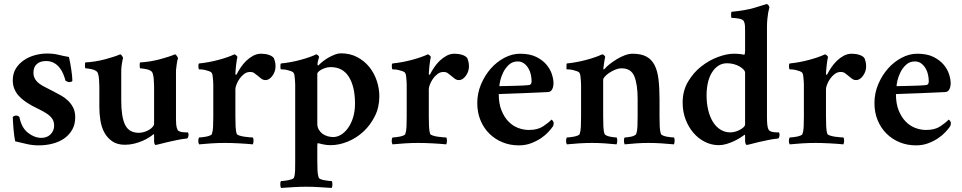

<svg xmlns="http://www.w3.org/2000/svg" viewBox="-20 -708 4743 947"><path d="M212 -444Q244 -444 267.5 -438Q291 -432 320 -427Q323 -415 326 -398.5Q329 -382 331.5 -365.5Q334 -349 335.5 -334Q337 -319 337 -310Q337 -307 332 -305Q327 -303 322 -303Q314 -303 303 -310Q299 -326 292 -343Q285 -360 273.5 -374.5Q262 -389 245.5 -398Q229 -407 207 -407Q178 -407 161.5 -392Q145 -377 145 -350Q145 -331 153.5 -317.5Q162 -304 176 -294Q190 -284 207 -276Q224 -268 240 -259Q259 -249 278.5 -238.5Q298 -228 314 -213Q330 -198 340.5 -178Q351 -158 351 -129Q351 -94 336 -68Q321 -42 296.5 -25Q272 -8 239.5 0.5Q207 9 171 9Q138 9 108.5 1.5Q79 -6 55 -11Q53 -19 50.5 -36.5Q48 -54 46.5 -73Q45 -92 44 -108.5Q43 -125 43 -131Q45 -134 50.5 -136Q56 -138 60 -138Q64 -138 69 -136Q74 -134 76 -130Q86 -78 118 -53Q150 -28 184 -28Q212 -28 229.5 -45.5Q247 -63 247 -89Q247 -109 237 -123Q227 -137 211 -147.5Q195 -158 175.5 -167.5Q156 -177 137 -187Q118 -198 101 -210Q84 -222 71 -237Q58 -252 50.5 -270.5Q43 -289 43 -312Q43 -346 58.5 -370.5Q74 -395 98.5 -411.5Q123 -428 153 -436Q183 -444 212 -444Z M740 -280Q740 -284 739.5 -293.5Q739 -303 738.5 -314Q738 -325 736 -335Q734 -345 731 -351Q728 -357 719.5 -361Q711 -365 701 -367Q691 -369 682.5 -370Q674 -371 671 -371Q670 -372 669.5 -376.5Q669 -381 669 -386Q669 -391 669.5 -395.5Q670 -400 671 -400Q721 -403 768 -415.5Q815 -428 843 -440Q848 -439 853 -431Q858 -423 858 -420Q855 -414 852 -394.5Q849 -375 848 -361V-305V-120Q848 -109 849 -94.5Q850 -80 856 -67Q859 -62 866.5 -59.5Q874 -57 882 -56Q890 -55 897 -55Q904 -55 907 -55Q910 -52 910 -42Q910 -39 908.5 -33.5Q907 -28 903 -25Q882 -23 856.5 -18Q831 -13 808 -7.5Q785 -2 768 2.5Q751 7 748 7Q744 7 742 1Q740 -5 740 -13V-41Q740 -43 739 -45Q738 -47 737 -46Q729 -39 715 -30Q701 -21 682.5 -13Q664 -5 642 0.5Q620 6 596 6Q559 6 534.5 -10.5Q510 -27 495.5 -53Q481 -79 475.5 -112.5Q470 -146 470 -179V-280Q470 -284 469.5 -293.5Q469 -303 468.5 -314Q468 -325 466 -335Q464 -345 461 -351Q457 -357 448.5 -361Q440 -365 431 -367Q422 -369 413.5 -370Q405 -371 401 -371Q400 -372 399.5 -376.5Q399 -381 399 -386Q399 -391 399.5 -395.5Q400 -400 401 -400Q451 -403 498 -415.5Q545 -428 573 -440Q578 -439 582.5 -431.5Q587 -424 587 -422Q586 -419 584.5 -412Q583 -405 581.5 -396Q580 -387 579 -377.5Q578 -368 578 -361V-306V-211Q578 -132 597 -92.5Q616 -53 665 -53Q678 -53 691 -57Q704 -61 715 -67.5Q726 -74 733 -82Q740 -90 740 -97Z M1268 -443Q1288 -443 1305.5 -437.5Q1323 -432 1331 -421Q1333 -416 1336 -405.5Q1339 -395 1339 -381Q1339 -355 1323.5 -334Q1308 -313 1290 -313Q1277 -313 1267.5 -321Q1258 -329 1249 -336Q1241 -342 1234 -347.5Q1227 -353 1213 -353Q1197 -353 1184 -343Q1171 -333 1161.5 -319.5Q1152 -306 1146.5 -291.5Q1141 -277 1141 -269V-134Q1141 -108 1142 -84.5Q1143 -61 1148 -47Q1150 -43 1160.5 -39.5Q1171 -36 1184 -34Q1197 -32 1209.5 -31Q1222 -30 1227 -30Q1231 -24 1230.5 -13Q1230 -2 1227 4Q1197 1 1158 -1Q1119 -3 1089 -3Q1058 -3 1024.5 -1Q991 1 962 4Q958 -2 958 -13Q958 -24 962 -30Q967 -30 976.5 -31Q986 -32 996.5 -34Q1007 -36 1015.5 -39.5Q1024 -43 1025 -47Q1030 -61 1031 -83Q1032 -105 1032 -134V-277Q1032 -281 1032 -290.5Q1032 -300 1031 -311Q1030 -322 1029 -332Q1028 -342 1025 -347Q1022 -353 1012.5 -356.5Q1003 -360 992.5 -362.5Q982 -365 973 -365.5Q964 -366 961 -366Q959 -370 958.5 -381.5Q958 -393 962 -395Q1011 -400 1059 -413Q1107 -426 1136 -440Q1141 -439 1146 -434Q1151 -429 1151 -427Q1150 -424 1148 -412.5Q1146 -401 1144.5 -387Q1143 -373 1142 -360.5Q1141 -348 1141 -343Q1141 -340 1143.5 -339.5Q1146 -339 1147 -341Q1155 -357 1167 -375Q1179 -393 1194.5 -408Q1210 -423 1228.5 -433Q1247 -443 1268 -443Z M1611 -377Q1597 -377 1585 -373Q1573 -369 1564 -364Q1555 -359 1550 -353.5Q1545 -348 1545 -345V-98Q1545 -81 1552.5 -68.5Q1560 -56 1571 -48Q1582 -40 1596 -36Q1610 -32 1623 -32Q1643 -32 1662 -43.5Q1681 -55 1696.5 -76.5Q1712 -98 1721.5 -128.5Q1731 -159 1731 -197Q1731 -280 1701 -328.5Q1671 -377 1611 -377ZM1661 -445Q1707 -445 1742.5 -426Q1778 -407 1802 -377Q1826 -347 1838.5 -309Q1851 -271 1851 -233Q1851 -179 1829 -135Q1807 -91 1772.5 -59Q1738 -27 1695 -9.5Q1652 8 1611 8Q1591 8 1573 4Q1555 0 1548 -2Q1545 -2 1545 13V83Q1545 111 1546 132.5Q1547 154 1552 168Q1554 173 1562 176Q1570 179 1580.5 181Q1591 183 1601 184Q1611 185 1616 185Q1620 191 1619.5 202.5Q1619 214 1616 219Q1586 217 1553.5 215Q1521 213 1490 213Q1460 213 1428 215Q1396 217 1366 219Q1363 214 1362.5 202.5Q1362 191 1366 185Q1371 185 1381 184Q1391 183 1401 181Q1411 179 1419.5 176Q1428 173 1430 168Q1435 154 1435.5 132.5Q1436 111 1436 82V-277Q1436 -281 1436 -290.5Q1436 -300 1435 -311Q1434 -322 1433 -332Q1432 -342 1429 -347Q1426 -353 1417 -356.5Q1408 -360 1397.5 -362.5Q1387 -365 1377.5 -365.5Q1368 -366 1365 -366Q1363 -370 1363 -381.5Q1363 -393 1366 -395Q1416 -400 1463.5 -413Q1511 -426 1540 -440Q1545 -439 1549.5 -434Q1554 -429 1554 -427Q1553 -422 1549.5 -411.5Q1546 -401 1546 -391Q1546 -383 1551 -386Q1562 -397 1575.5 -407.5Q1589 -418 1604 -426Q1619 -434 1633.5 -439.5Q1648 -445 1661 -445Z M2222 -443Q2242 -443 2259.5 -437.5Q2277 -432 2285 -421Q2287 -416 2290 -405.5Q2293 -395 2293 -381Q2293 -355 2277.5 -334Q2262 -313 2244 -313Q2231 -313 2221.5 -321Q2212 -329 2203 -336Q2195 -342 2188 -347.5Q2181 -353 2167 -353Q2151 -353 2138 -343Q2125 -333 2115.5 -319.5Q2106 -306 2100.5 -291.5Q2095 -277 2095 -269V-134Q2095 -108 2096 -84.5Q2097 -61 2102 -47Q2104 -43 2114.5 -39.5Q2125 -36 2138 -34Q2151 -32 2163.5 -31Q2176 -30 2181 -30Q2185 -24 2184.5 -13Q2184 -2 2181 4Q2151 1 2112 -1Q2073 -3 2043 -3Q2012 -3 1978.5 -1Q1945 1 1916 4Q1912 -2 1912 -13Q1912 -24 1916 -30Q1921 -30 1930.5 -31Q1940 -32 1950.5 -34Q1961 -36 1969.5 -39.5Q1978 -43 1979 -47Q1984 -61 1985 -83Q1986 -105 1986 -134V-277Q1986 -281 1986 -290.5Q1986 -300 1985 -311Q1984 -322 1983 -332Q1982 -342 1979 -347Q1976 -353 1966.5 -356.5Q1957 -360 1946.5 -362.5Q1936 -365 1927 -365.5Q1918 -366 1915 -366Q1913 -370 1912.5 -381.5Q1912 -393 1916 -395Q1965 -400 2013 -413Q2061 -426 2090 -440Q2095 -439 2100 -434Q2105 -429 2105 -427Q2104 -424 2102 -412.5Q2100 -401 2098.5 -387Q2097 -373 2096 -360.5Q2095 -348 2095 -343Q2095 -340 2097.5 -339.5Q2100 -339 2101 -341Q2109 -357 2121 -375Q2133 -393 2148.5 -408Q2164 -423 2182.5 -433Q2201 -443 2222 -443Z M2533 -405Q2508 -405 2490.5 -389Q2473 -373 2462.5 -352Q2452 -331 2447.5 -311Q2443 -291 2443 -283Q2446 -283 2466 -283.5Q2486 -284 2510 -284.5Q2534 -285 2556 -286Q2578 -287 2585 -288Q2602 -288 2602 -307Q2602 -322 2598.5 -339Q2595 -356 2586.5 -370.5Q2578 -385 2565 -395Q2552 -405 2533 -405ZM2545 -443Q2593 -443 2624.5 -427.5Q2656 -412 2675 -389.5Q2694 -367 2702 -342Q2710 -317 2710 -298Q2710 -280 2703.5 -267.5Q2697 -255 2684 -254Q2664 -253 2630.5 -251.5Q2597 -250 2561 -248.5Q2525 -247 2492 -246Q2459 -245 2440 -244Q2440 -197 2453.5 -163.5Q2467 -130 2488 -108.5Q2509 -87 2535.5 -77Q2562 -67 2589 -67Q2632 -67 2659 -85Q2686 -103 2700 -118Q2703 -117 2707 -111.5Q2711 -106 2711 -101Q2711 -90 2706 -83Q2699 -73 2684.5 -57Q2670 -41 2648.5 -26.5Q2627 -12 2599.5 -1.5Q2572 9 2539 9Q2496 9 2459 -6Q2422 -21 2394 -48.5Q2366 -76 2350 -114.5Q2334 -153 2334 -200Q2334 -248 2352.5 -292Q2371 -336 2400.5 -369.5Q2430 -403 2468 -423Q2506 -443 2545 -443Z M3100 -443Q3142 -443 3168 -429Q3194 -415 3208.5 -387Q3223 -359 3228 -316Q3233 -273 3233 -216V-133Q3233 -104 3234 -82.5Q3235 -61 3240 -47Q3242 -43 3250 -39.5Q3258 -36 3268.5 -34Q3279 -32 3289 -31Q3299 -30 3304 -30Q3308 -24 3307.5 -13Q3307 -2 3304 4Q3274 1 3241.5 -1Q3209 -3 3179 -3Q3148 -3 3119.5 -1Q3091 1 3061 4Q3058 -2 3057.5 -13Q3057 -24 3061 -30Q3066 -30 3075 -31Q3084 -32 3093 -34Q3102 -36 3109 -39.5Q3116 -43 3118 -47Q3123 -61 3124 -83Q3125 -105 3125 -134V-221Q3125 -291 3109 -331Q3093 -371 3046 -371Q3031 -371 3015 -364.5Q2999 -358 2985.5 -349Q2972 -340 2963.5 -330.5Q2955 -321 2955 -315V-134Q2955 -108 2956 -84.5Q2957 -61 2962 -47Q2964 -43 2971.5 -39.5Q2979 -36 2988.5 -34Q2998 -32 3007 -31Q3016 -30 3021 -30Q3025 -24 3024.5 -13Q3024 -2 3021 4Q2991 1 2961 -1Q2931 -3 2900 -3Q2870 -3 2837.5 -1Q2805 1 2776 4Q2772 -2 2772 -13Q2772 -24 2776 -30Q2781 -30 2790.5 -31Q2800 -32 2810.5 -34Q2821 -36 2829.5 -39.5Q2838 -43 2839 -47Q2844 -61 2845 -83Q2846 -105 2846 -134V-275Q2846 -279 2846 -289Q2846 -299 2845 -310Q2844 -321 2843 -331.5Q2842 -342 2839 -347Q2836 -353 2826.5 -356.5Q2817 -360 2806.5 -362.5Q2796 -365 2787 -365.5Q2778 -366 2775 -366Q2774 -367 2774 -371.5Q2774 -376 2774 -381.5Q2774 -387 2774.5 -391Q2775 -395 2776 -395Q2825 -400 2873 -413Q2921 -426 2950 -440Q2955 -440 2960 -435Q2965 -430 2965 -427Q2964 -424 2962.5 -415.5Q2961 -407 2959.5 -397Q2958 -387 2957 -379.5Q2956 -372 2956 -370Q2956 -366 2958 -365Q2959 -365 2963 -369Q2972 -380 2988 -392.5Q3004 -405 3023 -416.5Q3042 -428 3062 -435.5Q3082 -443 3100 -443Z M3566 -396Q3541 -396 3522 -383Q3503 -370 3490 -348Q3477 -326 3471 -297.5Q3465 -269 3465 -238Q3465 -199 3473 -165.5Q3481 -132 3496 -107.5Q3511 -83 3533 -69Q3555 -55 3582 -55Q3595 -55 3608 -59Q3621 -63 3631.5 -69Q3642 -75 3648.5 -81.5Q3655 -88 3655 -93V-349Q3655 -357 3647.5 -365Q3640 -373 3628 -380Q3616 -387 3600 -391.5Q3584 -396 3566 -396ZM3599 -443Q3616 -443 3629.5 -441.5Q3643 -440 3650 -438Q3653 -438 3654 -445Q3655 -452 3655 -459V-555Q3655 -568 3654.5 -580Q3654 -592 3649 -603Q3644 -613 3623 -616.5Q3602 -620 3588 -620Q3587 -620 3586.5 -624.5Q3586 -629 3586 -634Q3586 -639 3586.5 -644Q3587 -649 3589 -650Q3655 -656 3701 -669.5Q3747 -683 3761 -688Q3766 -688 3770 -682.5Q3774 -677 3775 -672Q3772 -660 3769 -646Q3767 -633 3765 -615.5Q3763 -598 3763 -577V-128Q3763 -110 3764.5 -93Q3766 -76 3772 -67Q3775 -62 3782.5 -59.5Q3790 -57 3798 -56Q3806 -55 3812.5 -55Q3819 -55 3822 -55Q3825 -52 3825 -42Q3825 -38 3823.5 -33Q3822 -28 3819 -25Q3798 -23 3772 -18Q3746 -13 3723 -7.5Q3700 -2 3683.5 2.5Q3667 7 3664 7Q3660 7 3657.5 0.5Q3655 -6 3655 -15V-38Q3655 -45 3652 -43Q3646 -38 3632.5 -29.5Q3619 -21 3601.5 -12.5Q3584 -4 3564 2Q3544 8 3525 8Q3490 8 3457.5 -8Q3425 -24 3400.5 -52.5Q3376 -81 3361.5 -119Q3347 -157 3347 -202Q3347 -260 3373.5 -305Q3400 -350 3439 -380.5Q3478 -411 3521.5 -427Q3565 -443 3599 -443Z M4181 -443Q4201 -443 4218.5 -437.5Q4236 -432 4244 -421Q4246 -416 4249 -405.5Q4252 -395 4252 -381Q4252 -355 4236.5 -334Q4221 -313 4203 -313Q4190 -313 4180.5 -321Q4171 -329 4162 -336Q4154 -342 4147 -347.5Q4140 -353 4126 -353Q4110 -353 4097 -343Q4084 -333 4074.5 -319.5Q4065 -306 4059.5 -291.5Q4054 -277 4054 -269V-134Q4054 -108 4055 -84.5Q4056 -61 4061 -47Q4063 -43 4073.5 -39.5Q4084 -36 4097 -34Q4110 -32 4122.5 -31Q4135 -30 4140 -30Q4144 -24 4143.5 -13Q4143 -2 4140 4Q4110 1 4071 -1Q4032 -3 4002 -3Q3971 -3 3937.5 -1Q3904 1 3875 4Q3871 -2 3871 -13Q3871 -24 3875 -30Q3880 -30 3889.5 -31Q3899 -32 3909.5 -34Q3920 -36 3928.5 -39.5Q3937 -43 3938 -47Q3943 -61 3944 -83Q3945 -105 3945 -134V-277Q3945 -281 3945 -290.5Q3945 -300 3944 -311Q3943 -322 3942 -332Q3941 -342 3938 -347Q3935 -353 3925.5 -356.5Q3916 -360 3905.5 -362.5Q3895 -365 3886 -365.5Q3877 -366 3874 -366Q3872 -370 3871.5 -381.5Q3871 -393 3875 -395Q3924 -400 3972 -413Q4020 -426 4049 -440Q4054 -439 4059 -434Q4064 -429 4064 -427Q4063 -424 4061 -412.5Q4059 -401 4057.5 -387Q4056 -373 4055 -360.5Q4054 -348 4054 -343Q4054 -340 4056.5 -339.5Q4059 -339 4060 -341Q4068 -357 4080 -375Q4092 -393 4107.5 -408Q4123 -423 4141.5 -433Q4160 -443 4181 -443Z M4492 -405Q4467 -405 4449.5 -389Q4432 -373 4421.5 -352Q4411 -331 4406.5 -311Q4402 -291 4402 -283Q4405 -283 4425 -283.5Q4445 -284 4469 -284.5Q4493 -285 4515 -286Q4537 -287 4544 -288Q4561 -288 4561 -307Q4561 -322 4557.5 -339Q4554 -356 4545.5 -370.5Q4537 -385 4524 -395Q4511 -405 4492 -405ZM4504 -443Q4552 -443 4583.5 -427.5Q4615 -412 4634 -389.5Q4653 -367 4661 -342Q4669 -317 4669 -298Q4669 -280 4662.5 -267.5Q4656 -255 4643 -254Q4623 -253 4589.5 -251.5Q4556 -250 4520 -248.5Q4484 -247 4451 -246Q4418 -245 4399 -244Q4399 -197 4412.5 -163.5Q4426 -130 4447 -108.5Q4468 -87 4494.5 -77Q4521 -67 4548 -67Q4591 -67 4618 -85Q4645 -103 4659 -118Q4662 -117 4666 -111.5Q4670 -106 4670 -101Q4670 -90 4665 -83Q4658 -73 4643.5 -57Q4629 -41 4607.5 -26.5Q4586 -12 4558.5 -1.5Q4531 9 4498 9Q4455 9 4418 -6Q4381 -21 4353 -48.5Q4325 -76 4309 -114.5Q4293 -153 4293 -200Q4293 -248 4311.5 -292Q4330 -336 4359.5 -369.5Q4389 -403 4427 -423Q4465 -443 4504 -443Z"/></svg>

Font: Vermiglione SemiBold
Style: Regular
Weight: 600
Version: Version 1.000